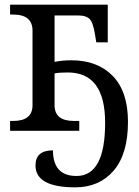

<svg xmlns="http://www.w3.org/2000/svg" viewBox="-20 -556 589 816"><path d="M438 -536.1V-376H389.2L383.8 -409.2Q375.5 -460.9 360.6 -475.6Q345.7 -490.2 314 -490.2H211.9V-293Q245.6 -299.8 283.2 -299.8Q394 -299.8 459 -233.4Q523.9 -167 523.9 -38.1Q523.9 98.6 462.9 169.4Q401.9 240.2 299.8 240.2Q130.9 240.2 130.9 147Q130.9 83 205.1 83Q205.1 191.9 305.2 191.9Q426.8 191.9 426.8 -34.2Q426.8 -248 268.1 -248Q232.4 -248 211.9 -244.1V-108.9Q211.9 -42 293.9 -42H316.9V0H22.9V-42H36.1Q118.2 -42 118.2 -108.9V-425.8Q118.2 -494.1 36.1 -494.1H22.9V-536.1Z"/></svg>

Font: Droid-TTFautohint Serif
Style: Regular
Weight: 400
Foundry: Ascender Corporation
Version: Version 1.00; ttfautohint (v1.00rc1.4-1a1c-dirty) -l 8 -r 50